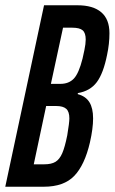

<svg xmlns="http://www.w3.org/2000/svg" viewBox="-26 -708 435 728"><path d="M141 -688H268Q327 -688 358 -661.5Q389 -635 389 -582Q389 -542 380 -500Q366 -430 341 -396.5Q316 -363 269 -355V-351Q299 -343 313 -320.5Q327 -298 327 -259Q327 -221 315 -168Q295 -82 255.5 -41Q216 0 140 0H-6ZM287 -486Q289 -494 294 -518Q299 -542 299 -558Q299 -583 287.5 -593Q276 -603 248 -603H213L167 -390H203Q235 -390 254 -410Q273 -430 287 -486ZM229 -195Q237 -243 237 -259Q237 -285 225 -295.5Q213 -306 188 -306H149L102 -85H142Q169 -85 184.5 -94.5Q200 -104 210 -127Q220 -150 229 -195Z"/></svg>

Font: Saira Ultra Condensed SemiBold
Style: Italic
Weight: 600
Width: 1
Italic angle: -12°
Designer: Hector Gatti with collaboration of the Omnibus-Type team
Foundry: Omnibus-Type
Version: Version 1.001; ttfautohint (v1.8)